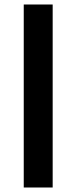

<svg xmlns="http://www.w3.org/2000/svg" viewBox="-20 -833 340 853"><path d="M85.5 0V-813H214V0Z"/></svg>

Font: Merriweather Sans Medium
Style: Regular
Weight: 500
Designer: Eben Sorkin
Foundry: Eben Sorkin
Version: Version 2.001